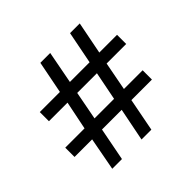

<svg xmlns="http://www.w3.org/2000/svg" viewBox="-156 -799 965 965"><g transform="rotate(-45 326.5 -316.0)"><path d="M159 -176H34V-242H171L202 -394H70V-459H213L247 -632H317L284 -459H424L458 -632H527L493 -459H619V-394H480L451 -242H584V-176H438L404 0H334L369 -176H229L195 0H126ZM381 -242 411 -394H271L242 -242Z"/></g></svg>

Font: hindi115
Style: Book
Weight: 400
Designer: Jelle Bosma - Monotype Design Team
Foundry: Monotype Imaging Inc.
Version: Version 2.003